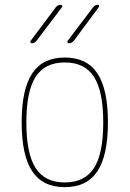

<svg xmlns="http://www.w3.org/2000/svg" viewBox="-20 -770 540 800"><path d="M266.6 -589.8Q262.7 -589.8 261.2 -593.3Q259.8 -596.7 261.7 -599.6L368.2 -740.2Q376 -750 387.7 -750Q391.6 -750 392.6 -746.6Q393.6 -743.2 391.6 -740.2L287.1 -599.6Q278.3 -589.8 266.6 -589.8ZM112.3 -589.8Q108.4 -589.8 106.9 -593.3Q105.5 -596.7 107.4 -599.6L212.9 -740.2Q220.7 -750 233.4 -750Q237.3 -750 238.8 -746.6Q240.2 -743.2 238.3 -740.2L131.8 -599.6Q124 -589.8 112.3 -589.8ZM371.6 -449.7Q333 -509.8 250 -509.8Q167 -509.8 128.4 -449.7Q89.8 -389.6 89.8 -259.8Q89.8 -129.9 128.4 -69.8Q167 -9.8 250 -9.8Q333 -9.8 371.6 -69.8Q410.2 -129.9 410.2 -259.8Q410.2 -389.6 371.6 -449.7ZM385.7 -56.2Q341.8 9.8 250 9.8Q158.2 9.8 114.3 -56.2Q70.3 -122.1 70.3 -260.3Q70.3 -398.4 114.3 -464.4Q158.2 -530.3 250 -530.3Q341.8 -530.3 385.7 -464.4Q429.7 -398.4 429.7 -260.3Q429.7 -122.1 385.7 -56.2Z"/></svg>

Font: Rounded-X Mgen+ 2m thin
Style: Regular
Weight: 100
Designer: [Source Han Sans]
Ryoko NISHIZUKA  (kana & ideographs); Paul D. Hunt (Latin, Greek & Cyrillic); Wenlong ZHANG  (bopomofo
Version: Version 1.059.20150602